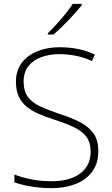

<svg xmlns="http://www.w3.org/2000/svg" viewBox="-20 -970 584 1000"><path d="M492 -182Q492 -118 459.5 -75Q427 -32 372 -11Q317 10 249 10Q205 10 170 5.5Q135 1 107 -5.5Q79 -12 55 -20V-61Q94 -46 143 -36Q192 -26 252 -26Q308 -26 353 -42.5Q398 -59 425 -93.5Q452 -128 452 -181Q452 -228 430 -257.5Q408 -287 365 -307.5Q322 -328 259 -348Q216 -362 179.5 -378Q143 -394 117 -416Q91 -438 77 -468.5Q63 -499 63 -544Q63 -603 93.5 -643Q124 -683 175.5 -703.5Q227 -724 290 -724Q340 -724 385.5 -715Q431 -706 474 -686L459 -652Q415 -672 372.5 -680Q330 -688 288 -688Q237 -688 195 -672.5Q153 -657 128 -625.5Q103 -594 103 -545Q103 -495 126 -464.5Q149 -434 190 -415.5Q231 -397 283 -379Q347 -359 393.5 -335.5Q440 -312 466 -276.5Q492 -241 492 -182ZM405 -942Q392 -926 375 -906.5Q358 -887 338 -866Q318 -845 297.5 -825.5Q277 -806 258 -790H229V-797Q250 -817 275 -844.5Q300 -872 323 -900.5Q346 -929 359 -950H405Z"/></svg>

Font: Noto Sans Hebrew ExtraLight
Style: Regular
Weight: 250
Designer: Monotype Design Team
Foundry: Monotype Imaging Inc.
Version: Version 2.003